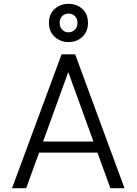

<svg xmlns="http://www.w3.org/2000/svg" viewBox="-20 -984 714 1004"><path d="M43 0 302 -700H373L631 0H557L320 -654H354L117 0ZM163 -186 184 -244H490L511 -186ZM338 -764Q297 -764 266.5 -791Q236 -818 236 -864Q236 -911 266.5 -937.5Q297 -964 338 -964Q381 -964 410.5 -937.5Q440 -911 440 -864Q440 -818 410.5 -791Q381 -764 338 -764ZM338 -815Q358 -815 371.5 -828.5Q385 -842 385 -864Q385 -887 371.5 -900Q358 -913 338 -913Q319 -913 305.5 -900Q292 -887 292 -864Q292 -842 305.5 -828.5Q319 -815 338 -815Z"/></svg>

Font: Host Grotesk Light
Style: Regular
Weight: 300
Designer: Doukan Karapınar
Foundry: Element Type
Version: Version 1.003